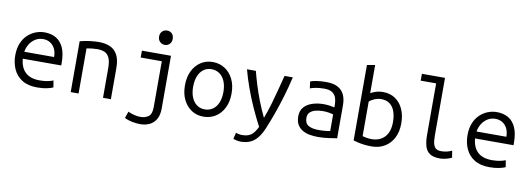

<svg xmlns="http://www.w3.org/2000/svg" viewBox="-69 -1229 5178 1873"><g transform="rotate(10 2520.0 -293.0)"><path d="M312 12Q221 12 162.5 -24.5Q104 -61 76 -123Q48 -185 48 -259Q48 -328 69 -379Q90 -430 125.5 -463.5Q161 -497 204 -513.5Q247 -530 292 -530Q359 -530 407 -501.5Q455 -473 481 -414.5Q507 -356 507 -267Q507 -263 507 -255Q507 -247 507 -240H126Q134 -151 183.5 -105.5Q233 -60 324 -60Q375 -60 409 -68Q443 -76 458 -83L469 -17Q457 -8 412.5 2Q368 12 312 12ZM129 -309H424Q424 -358 406.5 -392Q389 -426 359 -444.5Q329 -463 290 -463Q245 -463 210.5 -440.5Q176 -418 155 -382.5Q134 -347 129 -309Z M643 0V-504Q696 -518 745 -523.5Q794 -529 831 -529Q896 -529 943 -507.5Q990 -486 1015.5 -437.5Q1041 -389 1041 -307V0H963V-291Q963 -363 945 -398.5Q927 -434 896.5 -446Q866 -458 828 -458Q803 -458 775 -455Q747 -452 721 -447V0Z M1367 190Q1328 190 1285.5 182Q1243 174 1208 156L1231 90Q1257 103 1290.5 111.5Q1324 120 1354 120Q1403 120 1434.5 96Q1466 72 1466 3V-451H1257V-519H1545V3Q1545 71 1519.5 112.5Q1494 154 1453.5 172Q1413 190 1367 190ZM1466 -613Q1438 -613 1418 -632.5Q1398 -652 1398 -684Q1398 -717 1418 -736Q1438 -755 1466 -755Q1495 -755 1514 -736Q1533 -717 1533 -684Q1533 -652 1514 -632.5Q1495 -613 1466 -613Z M1958 11Q1892 11 1840.5 -22.5Q1789 -56 1759 -116.5Q1729 -177 1729 -259Q1729 -341 1758.5 -401.5Q1788 -462 1840 -496Q1892 -530 1958 -530Q2026 -530 2078.5 -496Q2131 -462 2161 -401.5Q2191 -341 2191 -259Q2191 -177 2161 -116.5Q2131 -56 2078.5 -22.5Q2026 11 1958 11ZM1959 -61Q2004 -61 2038 -84.5Q2072 -108 2091 -152.5Q2110 -197 2110 -259Q2110 -321 2091 -366Q2072 -411 2037.5 -435Q2003 -459 1958 -459Q1914 -459 1880.5 -435Q1847 -411 1828.5 -366Q1810 -321 1810 -259Q1810 -197 1829 -152.5Q1848 -108 1882 -84.5Q1916 -61 1959 -61Z M2357 188Q2341 188 2316.5 182.5Q2292 177 2285 173L2300 110Q2307 114 2325.5 118Q2344 122 2359 122Q2418 122 2450.5 98.5Q2483 75 2512 15Q2468 -68 2427.5 -158Q2387 -248 2354 -339.5Q2321 -431 2298 -518H2386Q2401 -458 2424 -383.5Q2447 -309 2477.5 -230.5Q2508 -152 2543 -80Q2571 -155 2591 -222.5Q2611 -290 2629.5 -361.5Q2648 -433 2670 -518H2752Q2730 -422 2702 -328Q2674 -234 2643 -147Q2612 -60 2580 16Q2555 76 2524 114Q2493 152 2452.5 170Q2412 188 2357 188Z M3094 12Q3054 12 3014.5 5.5Q2975 -1 2942.5 -19Q2910 -37 2890 -69.5Q2870 -102 2870 -153Q2870 -212 2903 -247Q2936 -282 2987 -297.5Q3038 -313 3092 -313Q3121 -313 3148.5 -309.5Q3176 -306 3202 -300V-328Q3202 -361 3192.5 -392Q3183 -423 3155.5 -443Q3128 -463 3074 -463Q3024 -463 2987.5 -455.5Q2951 -448 2934 -441L2925 -508Q2942 -516 2985 -523Q3028 -530 3079 -530Q3155 -530 3199 -505Q3243 -480 3262 -436.5Q3281 -393 3281 -336V-8Q3247 -2 3196 5Q3145 12 3094 12ZM3088 -56Q3126 -56 3155.5 -59Q3185 -62 3202 -66V-230Q3184 -236 3156.5 -240.5Q3129 -245 3098 -245Q3063 -245 3029 -237Q2995 -229 2973 -209Q2951 -189 2951 -153Q2951 -98 2987.5 -77Q3024 -56 3088 -56Z M3625 12Q3583 12 3548.5 7.5Q3514 3 3487.5 -3.5Q3461 -10 3443 -15V-762L3522 -776V-497Q3536 -506 3569 -518Q3602 -530 3645 -530Q3715 -530 3766 -495.5Q3817 -461 3844.5 -400Q3872 -339 3872 -259Q3872 -175 3840.5 -114.5Q3809 -54 3753.5 -21Q3698 12 3625 12ZM3611 -58Q3694 -58 3742 -109.5Q3790 -161 3790 -258Q3790 -314 3775 -359.5Q3760 -405 3726.5 -432Q3693 -459 3639 -459Q3605 -459 3571.5 -444.5Q3538 -430 3522 -414V-72Q3545 -65 3567.5 -61.5Q3590 -58 3611 -58Z M4302 12Q4236 12 4201 -11.5Q4166 -35 4152.5 -81Q4139 -127 4139 -197V-703H3986V-771H4215V-200Q4215 -144 4224.5 -113.5Q4234 -83 4253 -71.5Q4272 -60 4302 -60Q4333 -60 4360.5 -67Q4388 -74 4407 -84L4418 -16Q4404 -8 4370 2Q4336 12 4302 12Z M4792 12Q4701 12 4642.5 -24.5Q4584 -61 4556 -123Q4528 -185 4528 -259Q4528 -328 4549 -379Q4570 -430 4605.5 -463.5Q4641 -497 4684 -513.5Q4727 -530 4772 -530Q4839 -530 4887 -501.5Q4935 -473 4961 -414.5Q4987 -356 4987 -267Q4987 -263 4987 -255Q4987 -247 4987 -240H4606Q4614 -151 4663.5 -105.5Q4713 -60 4804 -60Q4855 -60 4889 -68Q4923 -76 4938 -83L4949 -17Q4937 -8 4892.5 2Q4848 12 4792 12ZM4609 -309H4904Q4904 -358 4886.5 -392Q4869 -426 4839 -444.5Q4809 -463 4770 -463Q4725 -463 4690.5 -440.5Q4656 -418 4635 -382.5Q4614 -347 4609 -309Z"/></g></svg>

Font: Ubuntu Sans Mono
Style: Regular
Weight: 400
Monospace: yes
Designer: Dalton Maag Ltd
Foundry: Dalton Maag Ltd
Version: Version 1.006